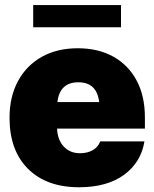

<svg xmlns="http://www.w3.org/2000/svg" viewBox="-20 -748 623 777"><path d="M299.8 9.8Q168.5 9.8 93.5 -64.7Q18.6 -139.2 18.6 -271.5Q18.6 -356 52.5 -419.2Q86.4 -482.4 148.4 -517.6Q210.4 -552.7 294.9 -552.7Q377.4 -552.7 438.5 -518.8Q499.5 -484.9 533 -422.1Q566.4 -359.4 566.4 -272.5V-227.5H210.9Q212.9 -182.1 238 -155Q263.2 -127.9 303.7 -127.9Q334 -127.9 355.5 -140.4Q377 -152.8 385.7 -175.8H564.5Q550.8 -90.8 481.9 -40.5Q413.1 9.8 299.8 9.8ZM296.9 -415Q221.7 -415 212.4 -335H381.3Q372.1 -415 296.9 -415ZM469.7 -727.5V-637.7H114.3V-727.5Z"/></svg>

Font: Inter Tight Black
Style: Regular
Weight: 900
Designer: Rasmus Andersson
Foundry: rsms
Version: Version 3.004; ttfautohint (v1.8.4.7-5d5b)